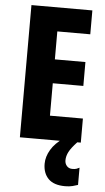

<svg xmlns="http://www.w3.org/2000/svg" viewBox="-62 -753 564 1033"><g transform="rotate(5 219.5 -236.5)"><path d="M394 0H65V-714H394V-585H216V-434H381V-305H216V-130H394ZM320 102Q320 120 331 132.5Q342 145 361 145Q375 145 383.5 142Q392 139 399 135V228Q388 232 370.5 236.5Q353 241 330 241Q269 241 239.5 211Q210 181 210 130Q210 92 232.5 54Q255 16 300 -14L375 0Q344 33 332 56Q320 79 320 102Z"/></g></svg>

Font: Noto Sans Tamil ExtraCondensed ExtraBold
Style: Regular
Weight: 800
Width: 2
Designer: Jelle Bosma - Monotype Design Team
Foundry: Monotype Imaging Inc.
Version: Version 2.004; ttfautohint (v1.8.4.7-5d5b)